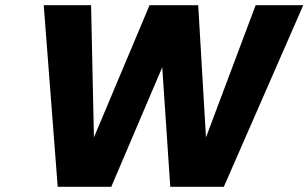

<svg xmlns="http://www.w3.org/2000/svg" viewBox="-20 -722 1192 742"><path d="M1152 -702 845 0H638L607 -462L410 0H203L149 -702H332L343 -191L558 -702H746L776 -191L968 -702Z"/></svg>

Font: Fz Poppins
Style: Bold Italic
Weight: 700
Italic angle: -10°
Designer: Ninad Kale (Devanagari), Jonny Pinhorn (Latin)
Foundry: Indian Type Foundry
Version: Vit hóa bi Vntype.Com & FontZin.Com